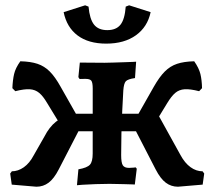

<svg xmlns="http://www.w3.org/2000/svg" viewBox="-20 -700 816 731"><path d="M118.7 10.9 24.7 2.9 18.8 -39.3 25.1 -47.8Q48.7 -47.8 70.7 -63.2Q92.6 -78.7 108.3 -108.6L149.3 -180.5Q167.9 -216.8 193.2 -236.7Q218.5 -256.5 256.5 -267.1H553.5L566.4 -291.8L667.5 -109.1Q683.7 -79.2 705.4 -63.5Q727.1 -47.8 751.3 -47.8L757.5 -39.3L751.6 2.9L657.6 10.9Q631.5 10.9 611.1 -4.5Q590.7 -19.9 572.6 -55.1L497.8 -200.2H278.6L203.7 -55.1Q185.6 -19.9 165.2 -4.5Q144.8 10.9 118.7 10.9ZM233.4 -186.7 159.6 -307.5Q144.1 -334.1 129.1 -346.4Q114.2 -358.8 93.3 -360.2Q72.4 -361.5 38.3 -352.8L27.1 -364.3Q28.4 -395.5 33.7 -418.2Q38.9 -440.9 57.4 -466.7Q96.5 -465.8 122.8 -457Q149.1 -448.2 169.6 -427.6Q190.1 -407.1 211.1 -369.2L291.2 -227.8ZM273 5.2 278.5 -55.3Q312.1 -61.3 322.5 -73.1Q332.9 -84.8 332.9 -115.3L333 -362.6Q333 -385.6 327.7 -392.7Q322.4 -399.7 305.4 -399.7Q298.9 -399.7 291 -399.5Q283.1 -399.2 283.1 -399.2L278.4 -406.3L283.9 -461.6Q283.9 -461.6 300.7 -461.6Q317.6 -461.6 339.9 -461.3Q362.2 -461 378.1 -461Q392.4 -461 412.6 -461.8Q432.8 -462.6 452.5 -463.1Q472.2 -463.6 485.3 -464.3Q498.3 -465.1 498.3 -465.1L494 -402.8Q466.6 -398.8 459 -390.6Q451.5 -382.4 449.5 -356.1Q447.5 -320.2 445.4 -278.1Q443.4 -235.9 442.3 -192.6Q441.3 -149.3 441.3 -109.7Q441.3 -80.4 447.6 -70.6Q454 -60.8 471.3 -60.8Q480.9 -60.8 488.7 -61.8Q496.5 -62.8 496.5 -62.8L500.7 -57.6L493.3 2.5Q493.3 2.5 482.4 2Q471.5 1.5 455.5 1.2Q439.6 1 423.5 0.5Q407.5 0 396.5 0Q373.5 0 344.7 1Q315.8 2.1 294.7 3.4Q273.6 4.6 273 5.2ZM543 -186.7 485.1 -227.8 565.3 -369.2Q586.8 -407.1 607.3 -427.6Q627.7 -448.2 654.1 -457Q680.4 -465.8 719.4 -466.7Q737.4 -440.9 743 -418.2Q748.5 -395.5 749.2 -364.3L738.1 -352.8Q704 -361.5 683.1 -360.2Q662.1 -358.8 647.4 -346.4Q632.7 -334.1 616.7 -307.5ZM384.4 -533.9Q316.8 -533.9 275.4 -565Q234.1 -596.1 222.3 -653.7L304.2 -679.8L317.1 -674.8Q321.4 -627.3 338 -606.3Q354.7 -585.3 388.5 -585.3Q421.9 -585.3 438.4 -605.6Q455 -626 458.7 -674.8L471.6 -679.8L553.5 -653.7Q541.7 -597.5 497.5 -565.7Q453.2 -533.9 384.4 -533.9Z"/></svg>

Font: Alegreya
Style: Regular
Weight: 400
Designer: Juan Pablo del Peral
Foundry: Huerta Tipografica
Version: Version 2.009